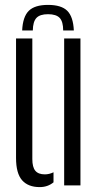

<svg xmlns="http://www.w3.org/2000/svg" viewBox="-20 -757 403 784"><path d="M176 -737Q230.5 -737 254.8 -712.8Q279 -688.5 281.5 -632.5H238Q238 -668.5 223.8 -683.8Q209.5 -699 176 -699Q143 -699 128.8 -683.8Q114.5 -668.5 114 -632.5H70.5Q73 -688.5 97.5 -712.8Q122 -737 176 -737ZM45.5 -112V-600H112V-107.5Q112 -74.5 124.2 -59.8Q136.5 -45 163 -45Q181 -45 198.5 -53.5V-12.5Q175 7 142 7Q95 7 70.2 -21Q45.5 -49 45.5 -112ZM242 0V-600H308.5V0Z"/></svg>

Font: Big Shoulders Stencil Display Thin
Style: Regular
Weight: 400
Version: Version 2.001